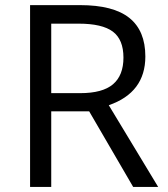

<svg xmlns="http://www.w3.org/2000/svg" viewBox="-20 -734 658 754"><path d="M181.2 -296.9V0H98.1V-713.9H293.9Q425.3 -713.9 488 -663.6Q550.8 -613.3 550.8 -512.2Q550.8 -370.6 407.2 -320.8L601.1 0H502.9L330.1 -296.9ZM181.2 -368.2H294.9Q382.8 -368.2 423.8 -403.1Q464.8 -438 464.8 -507.8Q464.8 -578.6 423.1 -609.9Q381.3 -641.1 289.1 -641.1H181.2Z"/></svg>

Font: Zoram GWebM
Style: Regular
Weight: 400
Foundry: Ascender Corporation
Version: Version 1.000